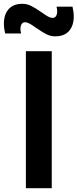

<svg xmlns="http://www.w3.org/2000/svg" viewBox="-56 -989 407 1009"><path d="M134.5 -842Q113 -857.5 99.8 -864.8Q86.5 -872 75 -872Q64 -872 57.8 -862.8Q51.5 -853.5 51.5 -837.5Q51.5 -825.5 55 -813H-29Q-35.5 -839.5 -35.5 -865Q-35.5 -912.5 -10.8 -940.8Q14 -969 62 -969Q86 -969 108.2 -957.8Q130.5 -946.5 161.5 -925Q183 -909.5 196.2 -902.2Q209.5 -895 221 -895Q232 -895 238.2 -904.2Q244.5 -913.5 244.5 -929.5Q244.5 -941.5 241 -954H325Q331.5 -927.5 331.5 -902Q331.5 -854.5 306.8 -826.2Q282 -798 234 -798Q210 -798 187.8 -809.2Q165.5 -820.5 134.5 -842ZM216 0H80V-720H216Z"/></svg>

Font: Hauora ExtraBold
Style: Regular
Weight: 800
Designer: Wayne Shih
Foundry: WCYS
Version: Version 1.001